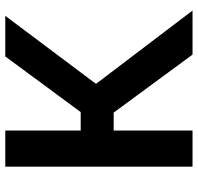

<svg xmlns="http://www.w3.org/2000/svg" viewBox="-31 -719 750 728"><g transform="rotate(-90 344.0 -355.0)"><path d="M76 0V-710H213V-424H283L494 -710H648L390 -366L668 0H501L281 -299H213V0Z"/></g></svg>

Font: Raleway-v4020
Style: Bold
Weight: 700
Designer: Matt McInerney, Pablo Impallari, Rodrigo Fuenzalida
Foundry: Matt McInerney, Pablo Impallari, Rodrigo Fuenzalida
Version: Version 4.020;PS 004.020;hotconv 1.0.88;makeotf.lib2.5.64775